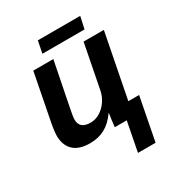

<svg xmlns="http://www.w3.org/2000/svg" viewBox="-201 -800 1049 1130"><g transform="rotate(-30 323.0 -234.5)"><path d="M581.5 -92.8 524.9 199.2H405.3L443.8 0H362.8Q362.8 -2.9 365 -21.7Q367.2 -40.5 370.1 -61.3Q373 -82 374.5 -90.3H373Q335.9 -38.1 291.7 -14.4Q247.6 9.3 190.9 9.3Q116.7 9.3 79.1 -26.4Q41.5 -62 41.5 -129.4Q41.5 -137.7 43.2 -153.1Q44.9 -168.5 47.4 -184.6Q49.8 -200.7 51.8 -209.5L113.8 -528.3H250L192.4 -237.8Q179.7 -176.8 179.7 -157.2Q179.7 -94.2 253.9 -94.2Q287.1 -94.2 317.1 -112.3Q347.2 -130.4 368.9 -161.9Q390.6 -193.4 397.9 -232.4L455.6 -528.3H593.3L508.3 -92.8ZM514.2 -669.4 496.1 -587.4H210L226.1 -669.4Z"/></g></svg>

Font: Arimo
Style: Bold Italic
Weight: 700
Italic angle: -12°
Designer: Steve Matteson
Foundry: Monotype Imaging Inc.
Version: Version 1.33